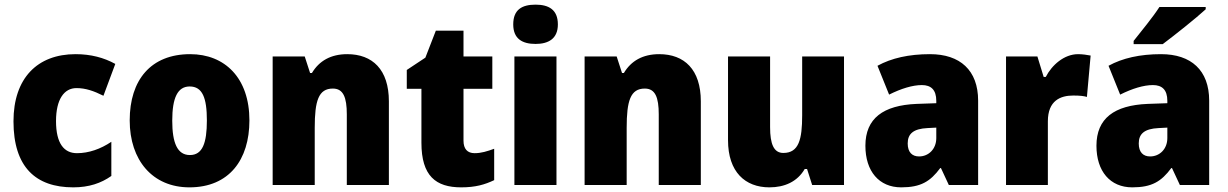

<svg xmlns="http://www.w3.org/2000/svg" viewBox="-20 -796 5281 826"><path d="M295 10C363 10 415 -8 459 -39V-186C413 -155 362 -137 311 -137C256 -137 221 -178 221 -275C221 -369 256 -417 309 -417C348 -417 383 -405 425 -384L476 -521C427 -548 371 -563 305 -563C141 -563 38 -460 38 -274C38 -77 134 10 295 10Z M1053 -278C1053 -461 947 -563 798 -563C629 -563 538 -452 538 -278C538 -107 636 10 795 10C966 10 1053 -109 1053 -278ZM721 -277C721 -375 744 -424 796 -424C851 -424 870 -375 870 -278C870 -180 851 -129 797 -129C743 -129 721 -181 721 -277Z M1474 -563C1403 -563 1353 -534 1322 -482H1314L1291 -553H1153V0H1334V-246C1334 -362 1350 -415 1412 -415C1457 -415 1472 -377 1472 -304V0H1653V-360C1653 -497 1582 -563 1474 -563Z M2022 -137C1991 -137 1974 -155 1974 -191V-414H2098V-553H1974V-664H1855L1810 -548L1730 -495V-414H1793V-182C1793 -39 1855 10 1964 10C2026 10 2066 -2 2106 -21V-156C2076 -145 2050 -137 2022 -137Z M2284 -776C2226 -776 2188 -755 2188 -691C2188 -629 2227 -607 2284 -607C2339 -607 2380 -629 2380 -691C2380 -755 2340 -776 2284 -776ZM2374 -553H2193V0H2374Z M2816 -563C2745 -563 2695 -534 2664 -482H2656L2633 -553H2495V0H2676V-246C2676 -362 2692 -415 2754 -415C2799 -415 2814 -377 2814 -304V0H2995V-360C2995 -497 2924 -563 2816 -563Z M3611 -553H3431V-300C3431 -197 3417 -138 3350 -138C3309 -138 3293 -176 3293 -249V-553H3112V-193C3112 -56 3186 10 3290 10C3355 10 3410 -14 3442 -69H3452L3474 0H3611Z M3981 -563C3890 -563 3815 -546 3755 -513L3805 -389C3857 -415 3906 -430 3946 -430C3985 -430 4008 -410 4008 -362V-352L3923 -349C3780 -343 3703 -287 3703 -169C3703 -59 3762 10 3857 10C3941 10 3982 -15 4025 -73H4028L4062 0H4188V-363C4188 -494 4110 -563 3981 -563ZM3970 -245 4008 -247V-202C4008 -155 3975 -123 3934 -123C3904 -123 3885 -141 3885 -179C3885 -220 3909 -242 3970 -245Z M4618 -563C4558 -563 4505 -516 4479 -465H4470L4443 -553H4308V0H4488V-274C4488 -364 4543 -385 4597 -385C4626 -385 4643 -383 4656 -379L4672 -557C4657 -560 4636 -563 4618 -563Z M5167 -756V-766H4968C4939 -721 4891 -663 4857 -620V-606H4982C5034 -645 5127 -719 5167 -756ZM4975 -563C4884 -563 4809 -546 4749 -513L4799 -389C4851 -415 4900 -430 4940 -430C4979 -430 5002 -410 5002 -362V-352L4917 -349C4774 -343 4697 -287 4697 -169C4697 -59 4756 10 4851 10C4935 10 4976 -15 5019 -73H5022L5056 0H5182V-363C5182 -494 5104 -563 4975 -563ZM4964 -245 5002 -247V-202C5002 -155 4969 -123 4928 -123C4898 -123 4879 -141 4879 -179C4879 -220 4903 -242 4964 -245Z"/></svg>

Font: Noto Sans Armenian SemiCondensed Black
Style: Regular
Weight: 900
Width: 4
Designer: Monotype Design Team
Foundry: Monotype Imaging Inc.
Version: Version 2.008